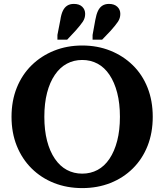

<svg xmlns="http://www.w3.org/2000/svg" viewBox="-20 -953 842 983"><path d="M401 10Q323 10 257 -16Q191 -42 142 -90.5Q93 -139 66 -206Q39 -273 39 -355Q39 -437 66 -504Q93 -571 142 -619Q191 -667 257 -693.5Q323 -720 401 -720Q479 -720 545 -693.5Q611 -667 660 -619Q709 -571 735.5 -504Q762 -437 762 -355Q762 -273 735.5 -206Q709 -139 660 -90.5Q611 -42 545 -16Q479 10 401 10ZM401 -64Q444 -64 479.5 -83Q515 -102 540.5 -140Q566 -178 580 -232Q594 -286 594 -355Q594 -424 580 -478Q566 -532 540.5 -570Q515 -608 479.5 -627Q444 -646 401 -646Q358 -646 322.5 -627Q287 -608 261 -570Q235 -532 221 -478Q207 -424 207 -355Q207 -286 221 -232Q235 -178 261 -140Q287 -102 322.5 -83Q358 -64 401 -64ZM289 -851Q293 -879 301.5 -897Q310 -915 324 -924Q338 -933 358 -933Q386 -933 401 -918.5Q416 -904 416 -882Q416 -860 404 -842Q392 -824 367 -796L324 -750H274V-774ZM468 -851Q473 -879 481.5 -897Q490 -915 504 -924Q518 -933 538 -933Q565 -933 580.5 -918.5Q596 -904 596 -882Q596 -860 584 -842Q572 -824 547 -796L503 -750H454V-774Z"/></svg>

Font: Roboto Serif 28pt SemiBold
Style: Regular
Weight: 600
Designer: Greg Gazdowicz
Foundry: Commercial Type
Version: Version 1.008